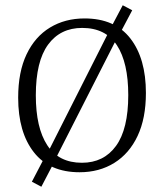

<svg xmlns="http://www.w3.org/2000/svg" viewBox="-20 -646 623 729"><path d="M282 8Q168 8 108.5 -68Q49 -144 49 -275Q49 -373 81 -440Q113 -507 170 -541.5Q227 -576 301 -576Q416 -576 475 -500Q534 -424 534 -293Q534 -197 502.5 -130Q471 -63 414 -27.5Q357 8 282 8ZM137 63 101 44 149 -48 157 -58 393 -525 400 -539 446 -626 482 -607 436 -520 428 -509 191 -43 185 -29ZM291 -28Q374 -28 420.5 -92Q467 -156 467 -285Q467 -408 424 -474Q381 -540 292 -540Q209 -540 162.5 -476.5Q116 -413 116 -284Q116 -161 159.5 -94.5Q203 -28 291 -28Z"/></svg>

Font: Yrsa Light
Style: Regular
Weight: 300
Designer: Anna Giedrys (Yrsa+Rasa design), David Brezina (Yrsa art-direction, Rasa art-direction, design)
Foundry: Rosetta Type Foundry
Version: Version 2.004